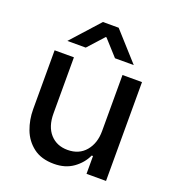

<svg xmlns="http://www.w3.org/2000/svg" viewBox="-136 -848 870 962"><g transform="rotate(20 299.0 -367.0)"><path d="M69 -527H172V-228Q172 -158 207 -119Q242 -80 300 -80Q361 -80 396 -121.5Q431 -163 431 -228V-527H535V0H431V-95H424Q404 -51 362 -21Q320 9 260 9Q192 9 149.5 -23.5Q107 -56 88 -106.5Q69 -157 69 -213ZM248 -743H332L467 -593H367L291 -677H287L211 -593H113Z"/></g></svg>

Font: Lopes Sans Medium
Style: Regular
Weight: 500
Designer: Gabriel Lam, Diego Maldonado
Foundry: TypeRant, Foresti Design
Version: Version 4.000